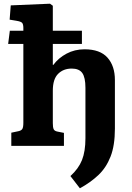

<svg xmlns="http://www.w3.org/2000/svg" viewBox="-20 -787 710 1036"><path d="M411 229 360 163Q404 123 422.5 76.5Q441 30 441 -41V-313Q441 -369 424 -393Q407 -417 367 -417Q322 -417 293.5 -388.5Q265 -360 265 -298V-122Q265 -100 269.5 -90Q274 -80 290 -77L325 -70V0H41V-71L79 -79Q94 -82 100 -90.5Q106 -99 106 -125V-550H24L33 -621H106V-636Q106 -656 99.5 -663.5Q93 -671 68 -675L32 -681L38 -758L250 -767L265 -756V-621H422V-550H265V-437H268Q295 -474 339 -497.5Q383 -521 436 -521Q520 -521 560 -476Q600 -431 600 -355V-93Q600 -2 576.5 58Q553 118 510.5 158Q468 198 411 229Z"/></svg>

Font: Literata
Style: Bold
Weight: 700
Designer: Latin by Veronika Burian and Jose Scaglione. Greek by Irene Vlachou. Cyrillic by Vera Evstafieva.
Foundry: TypeTogether
Version: Version 3.103; ttfautohint (v1.8.4.7-5d5b);gftools[0.9.29]